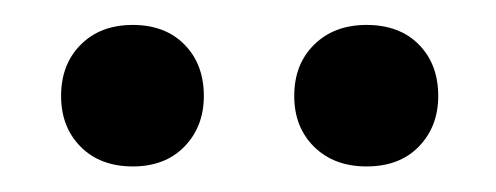

<svg xmlns="http://www.w3.org/2000/svg" viewBox="-20 -661 398 154"><path d="M86.5 -527.5Q60.5 -527.5 44.8 -543.2Q29 -559 29 -584Q29 -609.5 44.8 -625.2Q60.5 -641 86.5 -641Q112.5 -641 128 -625.2Q143.5 -609.5 143.5 -584Q143.5 -559.5 128 -543.5Q112.5 -527.5 86.5 -527.5ZM274 -527.5Q248 -527.5 232 -543.2Q216 -559 216 -584Q216 -609.5 232 -625.2Q248 -641 274 -641Q300.5 -641 316 -625.2Q331.5 -609.5 331.5 -584Q331.5 -559.5 316 -543.5Q300.5 -527.5 274 -527.5Z"/></svg>

Font: Fraunces 20pt
Style: Regular
Weight: 400
Version: Version 1.000;[b76b70a41]